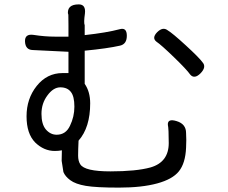

<svg xmlns="http://www.w3.org/2000/svg" viewBox="-20 -813 1040 875"><path d="M339 -793Q372 -793 367 -751Q361 -709 366 -698V-653Q466 -664 526 -680Q558 -689 558 -650Q558 -612 527 -605Q470 -592 366 -582Q366 -582 366 -431Q391 -395 391 -342Q391 -232 338 -172Q336 -130 336 -104Q336 -79 346 -64Q366 -32 483 -32Q601 -32 666 -50Q749 -74 749 -161Q749 -226 745 -244Q743 -274 785 -261Q828 -248 828 -207Q830 -176 828 -140Q825 -69 795 -32Q766 4 696 23Q626 42 522 42Q418 42 371 34Q324 26 300 8Q277 -9 269 -29L261 -80Q261 -112 262 -128Q247 -125 230 -125Q180 -125 140 -164Q101 -204 101 -283Q101 -363 147 -421Q194 -480 265 -480H292V-577L129 -585Q96 -586 94 -623Q92 -660 133 -654Q184 -646 231 -646H292V-698Q292 -765 290 -747Q284 -793 339 -793ZM696 -666Q722 -692 744 -675Q766 -662 827 -606Q888 -550 903 -529Q922 -508 894 -479Q866 -451 847 -473Q830 -497 772 -553Q714 -609 693 -623Q671 -640 696 -666ZM238 -199Q280 -199 299 -240Q319 -281 319 -327Q319 -374 303 -394Q287 -415 255 -415Q223 -415 196 -378Q169 -342 169 -294Q169 -247 189 -223Q210 -199 238 -199Z"/></svg>

Font: Swei Gothic CJK TC Regular
Style: Regular
Weight: 400
Version: Version 2.129